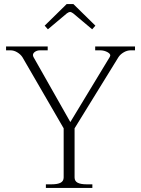

<svg xmlns="http://www.w3.org/2000/svg" viewBox="-20 -930 698 950"><path d="M201 -803 310 -910H343L452 -803L436 -785L342 -864Q332 -871 327 -871Q321 -871 311 -864L217 -785ZM207 -18H235Q265 -18 280 -26Q295 -34 295 -52V-295L91 -647Q82 -661 65.5 -671Q49 -681 32 -681H10V-700H216V-681H178Q164 -681 153.5 -674Q143 -667 143 -657L145 -649L328 -326L523 -648Q531 -661 513.5 -671Q496 -681 476 -681H451V-700H648V-681H627Q609 -681 592 -671Q575 -661 566 -647L349 -295V-52Q349 -34 364 -26Q379 -18 409 -18H437V0H207Z"/></svg>

Font: Taviraj ExtraLight
Style: Regular
Weight: 275
Designer: Katatrad Team
Foundry: CadsonDemak
Version: Version 1.001